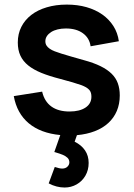

<svg xmlns="http://www.w3.org/2000/svg" viewBox="-20 -575 582 836"><path d="M261.5 241.5Q226 241.5 192 223.5L218.5 152Q239 159 251 159Q265 159 273.5 150.8Q282 142.5 282 132Q282 120 274 112.2Q266 104.5 253.5 99.2Q241 94 220.5 88Q219.5 87.5 218.5 87.5Q217.5 87.5 216.5 87L242.5 13Q157 5 105.2 -38.2Q53.5 -81.5 40 -156.5L163.5 -176Q173.5 -133 203.8 -111.2Q234 -89.5 282.5 -89.5Q326.5 -89.5 352.2 -106.5Q378 -123.5 378 -154Q378 -163 376 -170.2Q374 -177.5 368.8 -183.5Q363.5 -189.5 354.8 -194.8Q346 -200 332 -205Q304.5 -215 242 -231.5Q195 -243.5 160.5 -257.5Q126 -271.5 103 -290Q80 -308.5 68.8 -332.8Q57.5 -357 57.5 -390Q57.5 -427.5 72.8 -457.8Q88 -488 116 -509.8Q144 -531.5 183.5 -543.2Q223 -555 271 -555Q317.5 -555 356.8 -543.8Q396 -532.5 425.5 -511.8Q455 -491 473.8 -461.5Q492.5 -432 497.5 -395.5L374.5 -373.5Q369.5 -409.5 341 -430.2Q312.5 -451 267 -451Q247.5 -451 231 -447Q214.5 -443 202.8 -435.5Q191 -428 184.2 -417.8Q177.5 -407.5 177.5 -395.5Q177.5 -384.5 182.5 -376.8Q187.5 -369 196.5 -362.8Q205.5 -356.5 218.5 -351.5Q231.5 -346.5 247.5 -341.5Q265.5 -336 290 -328.8Q314.5 -321.5 345.5 -313Q388 -301.5 417.5 -287Q447 -272.5 465.8 -254.2Q484.5 -236 493 -212.5Q501.5 -189 501.5 -159.5Q501.5 -122.5 488.8 -92.2Q476 -62 452 -39.8Q428 -17.5 393.2 -4Q358.5 9.5 315 13.5L305 42Q334.5 56.5 350.2 79.8Q366 103 366 134.5Q366 165.5 351.8 190Q337.5 214.5 313.5 228Q289.5 241.5 261.5 241.5Z"/></svg>

Font: Vela Sans Bd
Style: Bold
Weight: 700
Designer: Principal design: Mikhail Sharanda - project Manrope.
Design modification: Ravid Balaliev
Foundry: Mikhail Sharanda
Version: Version 1.001